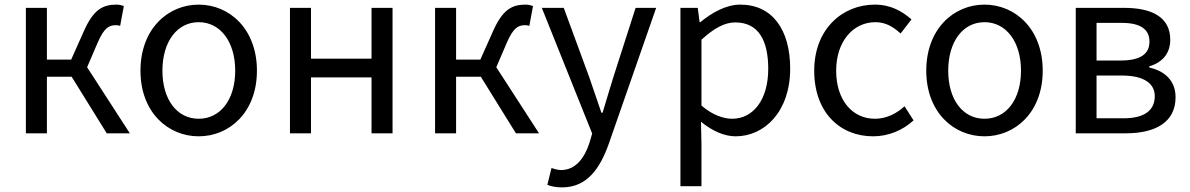

<svg xmlns="http://www.w3.org/2000/svg" viewBox="-20 -577 5151 831"><path d="M357 -286 403 -393C431 -458 453 -468 482 -468C490 -468 494 -467 500 -465L516 -551C508 -554 496 -557 484 -557C425 -557 384 -536 342 -440L288 -319H183V-543H92V0H183V-245H290L442 0H542Z M840 13C973 13 1092 -91 1092 -271C1092 -452 973 -557 840 -557C707 -557 588 -452 588 -271C588 -91 707 13 840 13ZM840 -63C746 -63 683 -146 683 -271C683 -396 746 -481 840 -481C934 -481 998 -396 998 -271C998 -146 934 -63 840 -63Z M1235 0H1326V-242H1588V0H1679V-543H1588V-323H1326V-543H1235Z M2128 -286 2174 -393C2202 -458 2224 -468 2253 -468C2261 -468 2265 -467 2271 -465L2287 -551C2279 -554 2267 -557 2255 -557C2196 -557 2155 -536 2113 -440L2059 -319H1954V-543H1863V0H1954V-245H2061L2213 0H2313Z M2413 234C2521 234 2577 152 2615 45L2820 -543H2731L2634 -241C2619 -193 2603 -138 2588 -89H2583C2566 -138 2547 -194 2531 -241L2420 -543H2325L2543 1L2531 42C2509 109 2470 159 2408 159C2394 159 2378 154 2367 150L2349 223C2366 230 2387 234 2413 234Z M2925 229H3016V45L3014 -50C3063 -10 3115 13 3164 13C3289 13 3400 -94 3400 -280C3400 -447 3324 -557 3184 -557C3121 -557 3060 -521 3011 -481H3008L3000 -543H2925ZM3149 -63C3113 -63 3065 -78 3016 -120V-405C3069 -454 3116 -480 3162 -480C3265 -480 3305 -399 3305 -279C3305 -144 3239 -63 3149 -63Z M3759 13C3824 13 3886 -12 3934 -56L3895 -117C3861 -86 3817 -63 3767 -63C3667 -63 3599 -146 3599 -271C3599 -396 3671 -481 3769 -481C3813 -481 3846 -461 3878 -432L3925 -493C3886 -527 3837 -557 3766 -557C3627 -557 3504 -452 3504 -271C3504 -91 3615 13 3759 13Z M4241 13C4374 13 4493 -91 4493 -271C4493 -452 4374 -557 4241 -557C4108 -557 3989 -452 3989 -271C3989 -91 4108 13 4241 13ZM4241 -63C4147 -63 4084 -146 4084 -271C4084 -396 4147 -481 4241 -481C4335 -481 4399 -396 4399 -271C4399 -146 4335 -63 4241 -63Z M4636 0H4853C4979 0 5068 -47 5068 -156C5068 -233 5015 -271 4954 -285V-290C5010 -306 5045 -345 5045 -405C5045 -504 4964 -543 4845 -543H4636ZM4726 -315V-478H4835C4919 -478 4955 -448 4955 -397C4955 -346 4920 -315 4829 -315ZM4726 -65V-250H4837C4930 -250 4978 -216 4978 -161C4978 -100 4934 -65 4843 -65Z"/></svg>

Font: Squished Noto Sans CJK JP Regular
Style: Regular
Weight: 400
Designer: Ryoko NISHIZUKA (kana & ideographs); Paul D. Hunt (Latin, Greek & Cyrillic); Wenlong ZHANG (bopomofo); Sandoll Communica
Foundry: Adobe Systems Incorporated
Version: Version 1.004;PS 1.004;hotconv 1.0.82;makeotf.lib2.5.63406